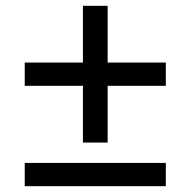

<svg xmlns="http://www.w3.org/2000/svg" viewBox="-20 -640 655 660"><path d="M65 -425H265V-620H350V-425H550V-345H350V-150H265V-345H65ZM65 -80H550V0H65Z"/></svg>

Font: Venryn Sans
Style: Regular
Weight: 400
Designer: Owen Earl, indestructible type* (font) & Cristiano Sobral (main changes)
Version: Version 3.600; ttfautohint (v1.8.3)